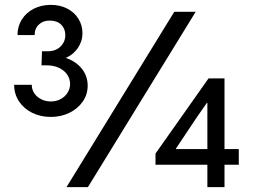

<svg xmlns="http://www.w3.org/2000/svg" viewBox="-20 -768 1040 788"><path d="M38.1 -419.9H110.4Q110.4 -400.4 121.1 -384.8Q131.8 -369.1 149.7 -360.4Q167.5 -351.6 188.5 -351.6Q210.9 -351.6 229 -361.3Q247.1 -371.1 257.3 -387.5Q267.6 -403.8 267.6 -423.8Q267.6 -444.3 255.9 -461.7Q244.1 -479 222.2 -489.5Q200.2 -500 169.9 -500H150.4L152.3 -557.6H175.8Q208.5 -557.6 228.3 -576.9Q248 -596.2 248 -624Q248 -650.4 231 -667Q213.9 -683.6 183.6 -683.6Q156.7 -683.6 139.4 -667.2Q122.1 -650.9 122.1 -624H51.8Q51.8 -659.7 69.6 -688Q87.4 -716.3 118.7 -732.2Q149.9 -748 188.5 -748Q226.6 -748 256.1 -732.7Q285.6 -717.3 302 -690.7Q318.4 -664.1 318.4 -631.8Q318.4 -598.6 299.8 -571.3Q281.2 -543.9 250 -530.3Q291 -516.6 315.4 -486.6Q339.8 -456.5 339.8 -416Q339.8 -380.4 319.6 -351.1Q299.3 -321.8 264.6 -304.9Q230 -288.1 188.5 -288.1Q146.5 -288.1 112.3 -304.9Q78.1 -321.8 58.1 -351.8Q38.1 -381.8 38.1 -419.9ZM695.3 -719.7H783.2L340.8 0H252.9ZM831.1 -91.8H618.2V-137.7L835.9 -446.3H901.4V-156.2H960V-91.8H901.4V0H831.1ZM831.1 -156.2V-345.7H829.1L790 -290L702.1 -158.2V-156.2Z"/></svg>

Font: Reddit Sans Chocolate
Style: Regular
Weight: 400
Designer: Stephen Hutchings
Foundry: Reddit
Version: Version 1.013